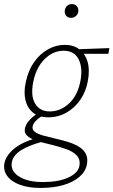

<svg xmlns="http://www.w3.org/2000/svg" viewBox="-74 -637 559 946"><path d="M125 289Q67 289 24.5 273.5Q-18 258 -38.5 230Q-59 202 -52 166Q-43 125 1.5 91Q46 57 127 38L136 61Q71 78 32 102Q-7 126 -15 159Q-25 203 18 231.5Q61 260 137 260Q213 260 261 238.5Q309 217 317 182Q323 149 304 129Q285 109 252 97.5Q219 86 183 77Q156 71 130.5 64Q105 57 85 48Q65 39 55 26.5Q45 14 49 -5Q53 -22 64.5 -37Q76 -52 90 -63Q104 -74 117 -82L146 -72Q136 -67 123.5 -59Q111 -51 100.5 -39.5Q90 -28 87 -16Q83 2 98 13Q113 24 141.5 31.5Q170 39 203 47Q235 54 264.5 63.5Q294 73 316.5 87Q339 101 349.5 122.5Q360 144 354 174Q347 209 316.5 235Q286 261 237.5 275Q189 289 125 289ZM164 -59Q118 -59 89.5 -81.5Q61 -104 51.5 -143Q42 -182 53 -232Q65 -290 94 -331Q123 -372 162.5 -394Q202 -416 245 -416Q288 -416 317 -394Q346 -372 357.5 -332.5Q369 -293 359 -239Q350 -187 322.5 -146.5Q295 -106 254 -82.5Q213 -59 164 -59ZM171 -88Q225 -88 267.5 -128.5Q310 -169 323 -242Q334 -306 312.5 -346.5Q291 -387 240 -387Q187 -387 145.5 -345.5Q104 -304 90 -234Q76 -165 99 -126.5Q122 -88 171 -88ZM460 -372H313L299 -394L465 -400ZM276 -549Q266 -549 258.5 -553.5Q251 -558 247.5 -566.5Q244 -575 245 -585Q247 -599 256.5 -608Q266 -617 281 -617Q291 -617 298.5 -612Q306 -607 309.5 -599Q313 -591 312 -580Q310 -567 300 -558Q290 -549 276 -549Z"/></svg>

Font: Ysabeau Office ExtraLight
Style: Italic
Weight: 250
Italic angle: -12°
Designer: Christian Thalmann (Catharsis Fonts)
Version: Version 2.001;gftools[0.9.30]; featfreeze: tnum,lnum,ss02